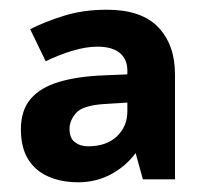

<svg xmlns="http://www.w3.org/2000/svg" viewBox="-20 -742 423 395"><path d="M200 -722Q271 -722 305.5 -686Q340 -650 340 -589V-373H274L259 -427Q238 -399 207.5 -383Q177 -367 141 -367Q106 -367 79 -379Q52 -391 37.5 -415Q23 -439 23 -476Q23 -515 43 -538.5Q63 -562 101.5 -573.5Q140 -585 194 -587L242 -589V-597Q242 -620 226.5 -633Q211 -646 180 -646Q158 -646 130.5 -638Q103 -630 74 -616L42 -682Q74 -698 113 -710Q152 -722 200 -722ZM194 -528Q150 -525 136.5 -509.5Q123 -494 123 -477Q123 -458 134 -449.5Q145 -441 161 -441Q199 -441 220.5 -461.5Q242 -482 242 -513V-531Z"/></svg>

Font: Noto Sans Tamil
Style: Regular
Weight: 400
Designer: Jelle Bosma - Monotype Design Team
Foundry: Monotype Imaging Inc.
Version: Version 2.003